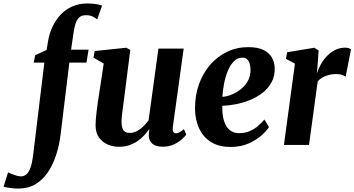

<svg xmlns="http://www.w3.org/2000/svg" viewBox="-150 -835 2042 1106"><path d="M126.5 -596.5Q134 -641.5 152.5 -681Q171 -720.5 199.5 -750.8Q228 -781 266.8 -798Q305.5 -815 353 -815Q374 -815 396.2 -812.5Q418.5 -810 438 -802.5L410 -723Q400.5 -731 384.8 -739.2Q369 -747.5 345 -747.5Q320 -747.5 305.5 -733.8Q291 -720 283.8 -694.5Q276.5 -669 271.5 -632.5L259.5 -549H360.5L348 -474.5H249.5L199 -59.5Q191.5 2 173.2 58Q155 114 125.8 157.2Q96.5 200.5 54.8 225.8Q13 251 -42 251Q-67 251.5 -91.8 247.8Q-116.5 244 -129.5 240.5L-103.5 158Q-99.5 160.5 -86 166Q-72.5 171.5 -56.8 176.2Q-41 181 -29 181Q-11 181 2.5 168.8Q16 156.5 25.2 131.8Q34.5 107 39.5 69L105.5 -474.5H44L53 -517.5L118.5 -547Z M534 10.5Q502.5 10.5 472.2 -1.8Q442 -14 421.5 -41Q401 -68 400.5 -113Q400.5 -130 402.2 -151Q404 -172 406.8 -195.2Q409.5 -218.5 413 -242Q416.5 -265.5 420 -288L447.5 -469L388.5 -503L395.5 -541L577 -560L600.5 -547.5L567.5 -288Q565 -266.5 562 -244.5Q559 -222.5 556.2 -202Q553.5 -181.5 551.8 -164.5Q550 -147.5 550 -136Q550 -112 555 -97.2Q560 -82.5 570.5 -76Q581 -69.5 598 -69.5Q619 -69.5 639 -80Q659 -90.5 676 -107.2Q693 -124 706 -142L762.5 -555H908L845.5 -103Q843 -84 848.5 -75.5Q854 -67 864 -67Q873 -67 882.5 -72Q892 -77 909.5 -91L923 -60Q916.5 -50 898.5 -33.5Q880.5 -17 852.5 -3.5Q824.5 10 788.5 10Q750 10 730.5 -5Q711 -20 707.5 -45.5Q707 -48.5 707 -53.5Q707 -58.5 707.5 -64.5Q708 -70.5 708.8 -76.8Q709.5 -83 710.5 -88.5L708.5 -89.5Q695.5 -71.5 679 -53.8Q662.5 -36 641 -21.5Q619.5 -7 593.2 1.8Q567 10.5 534 10.5Z M1399.5 -103Q1386.5 -82 1356.5 -55.2Q1326.5 -28.5 1281.8 -8.5Q1237 11.5 1178 11.5Q1122 11.5 1083 -7.2Q1044 -26 1019.8 -57.8Q995.5 -89.5 984.5 -129Q973.5 -168.5 973.5 -209.5Q973 -285.5 996.2 -350Q1019.5 -414.5 1061 -462.2Q1102.5 -510 1158.5 -536.8Q1214.5 -563.5 1280 -563.5Q1333 -563.5 1366.2 -547.8Q1399.5 -532 1415.5 -504.5Q1431.5 -477 1432.5 -443.5Q1433.5 -396 1413.8 -360.2Q1394 -324.5 1361 -299.2Q1328 -274 1287.8 -258Q1247.5 -242 1206.2 -234.2Q1165 -226.5 1130.5 -225.5Q1129.5 -189.5 1135 -160.5Q1140.5 -131.5 1152.5 -110.8Q1164.5 -90 1183 -79Q1201.5 -68 1226.5 -68Q1262 -68 1289.2 -80Q1316.5 -92 1337.2 -110.2Q1358 -128.5 1373 -146.5ZM1247.5 -503Q1218 -503 1197 -481.5Q1176 -460 1162 -425.8Q1148 -391.5 1140.5 -352Q1133 -312.5 1131 -277Q1150 -278 1172.5 -285.5Q1195 -293 1216.5 -306.2Q1238 -319.5 1255.8 -338.2Q1273.5 -357 1283.8 -381.5Q1294 -406 1293 -435Q1291.5 -469.5 1280 -486.2Q1268.5 -503 1247.5 -503Z M1485.5 0 1549 -468.5 1497 -496 1504 -534 1661 -560 1685.5 -544 1679 -453.5 1675 -411.5Q1684 -439 1699 -465.8Q1714 -492.5 1735 -513.8Q1756 -535 1782 -547.8Q1808 -560.5 1838 -560.5Q1850.5 -560.5 1859.5 -557.2Q1868.5 -554 1872 -551L1841 -392.5Q1837.5 -396.5 1823.2 -402.5Q1809 -408.5 1786.5 -408.5Q1770.5 -408.5 1755 -405.5Q1739.5 -402.5 1725.5 -397.2Q1711.5 -392 1700 -384Q1688.5 -376 1680 -366L1630 0Z"/></svg>

Font: Merriweather 36pt ExtraBold
Style: Italic
Weight: 800
Italic angle: -7.8°
Version: Version 2.101